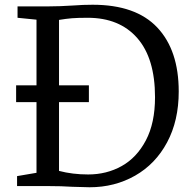

<svg xmlns="http://www.w3.org/2000/svg" viewBox="-20 -785 818 810"><path d="M134 -56V-354H48V-425H134V-702L54 -710V-758H182Q232 -758 292 -762Q330 -765 371 -765Q553 -765 643.5 -669Q734 -573 734 -399Q734 -276 685 -184.5Q636 -93 550 -44Q464 5 358 5Q337 5 285 3Q240 0 184 0H52V-42ZM352 -49Q430 -49 493.5 -84.5Q557 -120 595.5 -193Q634 -266 634 -375Q634 -539 559 -624.5Q484 -710 350 -710Q308 -710 283.5 -708Q259 -706 229 -701V-425H355V-354H229V-64Q286 -49 352 -49Z"/></svg>

Font: Martel DemiBold
Style: Regular
Weight: 600
Designer: Dan Reynolds
Foundry: Dan Reynolds
Version: Version 1.001; ttfautohint (v1.1) -l 5 -r 5 -G 72 -x 0 -D la